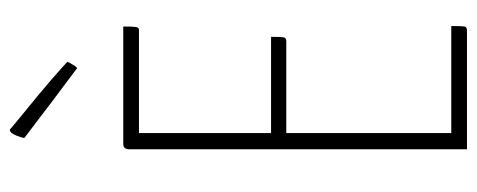

<svg xmlns="http://www.w3.org/2000/svg" viewBox="-310 -661 971 391"><g transform="rotate(-90 175.5 -465.5)"><path d="M318 -32Q318 -10 317 -5Q316 0 309 0H67V-689Q67 -691 68 -694Q70 -700 78 -700H317Q317 -680 316 -674Q315 -668 310 -668H100V-399H296Q296 -379 295 -373.5Q294 -368 287 -368H100V-32ZM232 -794Q232 -794 221.5 -802Q211 -810 195.5 -821.5Q180 -833 161.5 -847Q143 -861 127.5 -873Q112 -885 101 -893Q90 -901 90 -902Q90 -903 91.5 -908Q93 -913 95 -918Q97 -923 100 -927Q103 -931 107 -931Q107 -931 117 -922.5Q127 -914 142.5 -901.5Q158 -889 175.5 -874.5Q193 -860 208 -847Q223 -834 233.5 -824.5Q244 -815 245 -814Q243 -808 240 -804Q238 -800 235.5 -797Q233 -794 232 -794Z"/></g></svg>

Font: Yanone Kaffeesatz Thin
Style: Regular
Weight: 250
Designer: Yanone
Foundry: Yanone Font Production. Not for release.
Version: Version 1.002